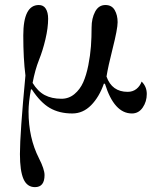

<svg xmlns="http://www.w3.org/2000/svg" viewBox="-20 -458 636 785"><path d="M61.5 171.9Q61.5 87.9 84 -149.4Q75.2 -217.8 75.2 -313Q75.2 -437.5 138.7 -437.5Q157.7 -437.5 167.2 -422.4Q176.8 -407.2 176.8 -381.3Q176.8 -344.2 165.8 -297.6Q154.8 -251 139.6 -213.4Q123 -171.4 113.3 -119.1Q134.3 -84.5 162.8 -69.3Q191.4 -54.2 231.4 -54.2Q261.2 -54.2 284.2 -73.2Q307.1 -92.3 320.1 -121.3Q333 -150.4 341.1 -191.2Q349.1 -231.9 351.8 -268.6Q354.5 -305.2 354.5 -346.2Q354.5 -382.8 368.9 -410.2Q383.3 -437.5 411.1 -437.5Q437 -437.5 449 -416.7Q460.9 -396 460.9 -367.2Q460.9 -339.8 440.4 -258.8Q421.9 -186 415.5 -145Q437.5 -82.5 502 -82.5Q522.5 -82.5 537.4 -94Q552.2 -105.5 559.1 -124.5Q580.1 -104 580.1 -73.7Q580.1 -42.5 563.5 -18.3Q546.9 5.9 519.5 5.9Q446.8 5.9 409.2 -115.2L404.8 -116.2Q385.7 -61.5 352.5 -27.8Q319.3 5.9 275.4 5.9Q222.2 5.9 183.6 -16.6Q145 -39.1 109.9 -92.8L106.4 -91.8Q96.7 -39.1 96.7 -2Q96.7 105.5 139.2 189Q162.1 233.9 162.1 257.8Q162.1 307.1 123 307.1Q90.8 307.1 76.2 274.2Q61.5 241.2 61.5 171.9Z"/></svg>

Font: Theano Didot
Style: Regular
Weight: 400
Designer: Alexey Kryukov
Version: Version 2.0